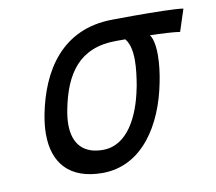

<svg xmlns="http://www.w3.org/2000/svg" viewBox="-62 -571 721 641"><g transform="rotate(-10 298.5 -250.5)"><path d="M388.2 -426.8C402.8 -409.2 407.7 -382.8 407.7 -352.5C407.7 -326.2 403.8 -296.4 398.9 -267.6C398.4 -264.6 397.5 -261.7 397 -258.8C378.9 -167 334.5 -76.2 251 -76.2C184.6 -76.2 151.4 -114.3 151.4 -179.7C151.4 -194.8 153.3 -211.4 156.7 -229C179.7 -348.1 232.4 -426.8 357.4 -426.8H377.4ZM471.7 -425.8C511.7 -424.8 551.3 -422.9 572.8 -419.4L597.2 -494.1C573.2 -498.5 491.7 -499.5 429.7 -499.5C394.5 -499.5 365.7 -499 357.4 -499C184.6 -497.6 106.9 -369.1 79.1 -226.6C74.7 -203.1 72.3 -181.2 72.3 -160.6C72.3 -62 125.5 -1 235.4 -0.5H236.3C371.6 -0.5 449.2 -126 476.1 -265.1C481.9 -293.5 486.3 -326.7 486.3 -356.9C486.3 -376.5 484.4 -395 479.5 -410.2C477.5 -416.5 474.6 -421.9 471.7 -425.8Z"/></g></svg>

Font: Fantasque Sans Mono
Style: RegItalic
Weight: 400
Italic angle: -11°
Monospace: yes
Designer: Jany Belluz
Version: Version 1.6.3